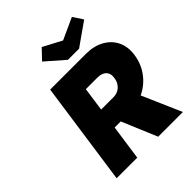

<svg xmlns="http://www.w3.org/2000/svg" viewBox="-251 -1077 1225 1225"><g transform="rotate(-45 361.0 -465.0)"><path d="M83 0 183 -700H506Q577 -700 629 -671Q681 -642 705 -592Q729 -542 720 -477Q710 -407 671 -353Q632 -299 571.5 -268.5Q511 -238 440 -238H303L269 0ZM458 0 325 -316 532 -341 681 0ZM323 -380H433Q459 -380 478 -390.5Q497 -401 509.5 -419.5Q522 -438 525 -463Q529 -487 521.5 -504.5Q514 -522 495.5 -531.5Q477 -541 448 -541H346ZM398 -754 273 -863 337 -930 477 -856H447L609 -930L653 -863L498 -754Z"/></g></svg>

Font: Lexend ExtBd
Style: Italic
Weight: 800
Italic angle: -8.13011°
Designer: Bonnie Shaver-Troup, Thomas Jockin
Foundry: Lexend
Version: Version 1.007